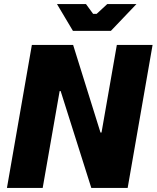

<svg xmlns="http://www.w3.org/2000/svg" viewBox="-20 -920 767 940"><path d="M14 0H189L272 -474H277L427 0H605L727 -700H552L477 -271H472L338 -700H136ZM337 -769H523L648 -900H505L453 -852H436L401 -900H259Z"/></svg>

Font: Fixel Text 20240404 ExtraBold
Style: Italic
Weight: 800
Width: 4
Italic angle: -10°
Designer: AlfaBravo + MacPaw
Foundry: Kyrylo Tkachov, Marchela Mozhyna, Serhii Makarenko, Maria Weinstein, Zakhar Kryvoshyya
Version: Version 1.211;Glyphs 3.2 (3225)